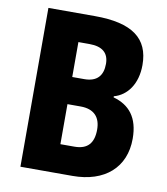

<svg xmlns="http://www.w3.org/2000/svg" viewBox="-81 -782 741 850"><g transform="rotate(10 289.5 -357.0)"><path d="M277 -714H68V0H302C447 0 536 -79 536 -208C536 -304 493 -354 421 -374V-379C480 -395 522 -452 522 -537C522 -657 445 -714 277 -714ZM279 -431H225V-588H275C333 -588 362 -563 362 -514C362 -461 336 -431 279 -431ZM225 -309H284C346 -309 374 -275 374 -221C374 -161 348 -129 288 -129H225Z"/></g></svg>

Font: Noto Sans Khmer UI Condensed ExtraBold
Style: Regular
Weight: 800
Width: 3
Designer: Danh Hong and the Monotype Design Team
Foundry: Monotype Imaging Inc.
Version: Version 2.002